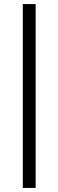

<svg xmlns="http://www.w3.org/2000/svg" viewBox="-20 -779 287 943"><path d="M92 144V-759H155V144Z"/></svg>

Font: SUSE Light
Style: Regular
Weight: 300
Designer: Rene Bieder
Foundry: SUSE
Version: Version 1.000